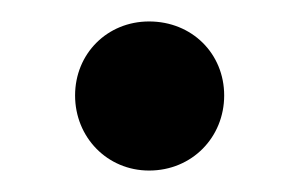

<svg xmlns="http://www.w3.org/2000/svg" viewBox="-20 -400 280 179"><path d="M119 -380C80 -380 50 -350 50 -311C50 -272 80 -241 119 -241C159 -241 189 -272 189 -311C189 -350 159 -380 119 -380Z"/></svg>

Font: Fira Sans
Style: Regular
Weight: 400
Designer: Carrois Corporate & Edenspiekermann AG
Foundry: Carrois Corporate GbR & Edenspiekermann AG
Version: Version 4.203